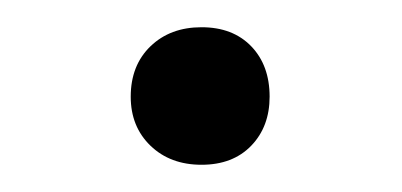

<svg xmlns="http://www.w3.org/2000/svg" viewBox="-20 -285 295 141"><path d="M76 -214Q76 -237 90.5 -251Q105 -265 128 -265Q151 -265 164.5 -251Q178 -237 178 -214Q178 -192 164.5 -178Q151 -164 128 -164Q105 -164 90.5 -178Q76 -192 76 -214Z"/></svg>

Font: LXGW Bright GB
Style: Regular
Weight: 400
Designer: Christian Thalmann (Catharsis Fonts)
Foundry: LXGW / Christian Thalmann (Catharsis Fonts) / Fontworks Inc.
Version: Version 5.510